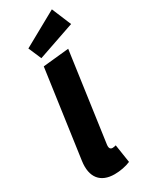

<svg xmlns="http://www.w3.org/2000/svg" viewBox="-260 -1064 896 1135"><g transform="rotate(-30 188.5 -496.0)"><path d="M322 -1011 86 -880 124 -792 377 -879ZM289 -761 112 -743 28 -146C13 -39 62 19 157 19C195 19 236 11 266 -2L247 -126C239 -124 232 -122 224 -122C210 -122 201 -130 204 -155Z"/></g></svg>

Font: Fira Sans ExtraBold
Style: Italic
Weight: 800
Italic angle: -8°
Designer: bBox Type GmbH & Carrois Corporate GbR & Edenspiekermann AG
Foundry: bBox Type GmbH & Carrois Corporate GbR & Edenspiekermann AG
Version: Version 4.301;PS 004.301;hotconv 1.0.88;makeotf.lib2.5.64775